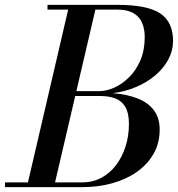

<svg xmlns="http://www.w3.org/2000/svg" viewBox="-66 -770 732 790"><path d="M-45.5 0V-19.5H49L214.5 -730.5H129.5V-750H417.5Q540.5 -750 593.2 -714.8Q646 -679.5 646 -602Q646 -561.5 626.8 -525.5Q607.5 -489.5 573.5 -460.5Q539.5 -431.5 494.2 -412.2Q449 -393 398 -386.5Q457 -382 500.5 -364.8Q544 -347.5 567.5 -316Q591 -284.5 591 -237Q591 -181 565.8 -137Q540.5 -93 496.5 -62.2Q452.5 -31.5 395 -15.8Q337.5 0 272.5 0ZM160.5 -19.5H272.5Q315 -19.5 350.5 -38.2Q386 -57 411.2 -90.2Q436.5 -123.5 450.5 -167Q464.5 -210.5 464.5 -260Q464.5 -304.5 450 -329.5Q435.5 -354.5 409 -364.8Q382.5 -375 346 -375H224.5L229 -395H342.5Q371 -395 403.5 -409.2Q436 -423.5 464.8 -451.8Q493.5 -480 511.5 -521.5Q529.5 -563 529.5 -618Q529.5 -651.5 518.2 -677Q507 -702.5 482 -716.5Q457 -730.5 417 -730.5H326.5Z"/></svg>

Font: Bodoni Moda 11pt Medium
Style: Italic
Weight: 500
Italic angle: -13°
Designer: Owen Earl
Foundry: indestructible type
Version: Version 2.004